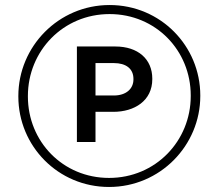

<svg xmlns="http://www.w3.org/2000/svg" viewBox="-20 -732 870 764"><path d="M414 12C617 12 777 -153 777 -350V-352C777 -549 619 -712 416 -712C213 -712 53 -547 53 -350V-348C53 -151 211 12 414 12ZM414 -24C230 -24 91 -169 91 -348V-350C91 -529 231 -676 416 -676C600 -676 739 -531 739 -352V-350C739 -171 599 -24 414 -24ZM439 -547H286V-167H360V-287H431C515 -287 586 -331 586 -417V-419C586 -497 529 -547 439 -547ZM433 -352H360V-481H433C481 -481 511 -459 511 -418V-416C511 -378 481 -352 433 -352Z"/></svg>

Font: Mission Medium
Style: Regular
Weight: 500
Version: Version 1.000;FEAKit 1.0